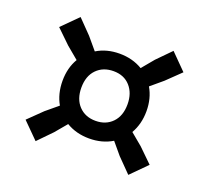

<svg xmlns="http://www.w3.org/2000/svg" viewBox="-96 -751 830 762"><g transform="rotate(20 319.0 -370.0)"><path d="M522 -231.5 580.5 -174.5 514.5 -108 457 -166.5 415.5 -216Q373 -190.5 318.5 -190.5Q264 -190.5 221.5 -216L180 -166.5L123 -108L56.5 -174.5L115 -231.5L165.5 -273.5Q141.5 -315.5 141.5 -370Q141.5 -424.5 166 -466L115 -508.5L56 -565.5L122.5 -632L179.5 -573.5L222 -523Q263.5 -548.5 318.5 -548.5Q373 -548.5 415.5 -523L457.5 -573.5L515 -632L581 -565.5L522 -508.5L471.5 -466Q496 -424 496 -370Q496 -316 471.5 -273.5ZM318.5 -265Q362 -265 389 -293Q416 -321 416 -370Q416 -416.5 390 -445.8Q364 -475 319.5 -475Q275.5 -475 248.2 -447Q221 -419 221 -370Q221 -321.5 248 -293.2Q275 -265 318.5 -265Z"/></g></svg>

Font: Encode Sans Semi Expanded SmBd
Style: Regular
Weight: 600
Width: 6
Designer: Multiple Designers
Foundry: Impallari Type
Version: Version 2.000